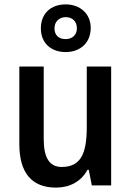

<svg xmlns="http://www.w3.org/2000/svg" viewBox="-20 -844 597 874"><path d="M279 -607C346 -607 393 -650 393 -717C393 -782 344 -824 279 -824C211 -824 166 -782 166 -715C166 -649 211 -607 279 -607ZM279 -666C246 -666 228 -685 228 -715C228 -746 250 -766 279 -766C310 -766 330 -746 330 -715C330 -685 309 -666 279 -666ZM486 -541H375V-266C375 -147 349 -84 261 -84C205 -84 179 -126 179 -211V-541H68V-188C68 -58 124 10 235 10C295 10 349 -16 378 -71H384L398 0H486Z"/></svg>

Font: Noto Sans UI SemiCondensed Medium
Style: Regular
Weight: 500
Width: 4
Designer: Monotype Design Team
Foundry: Monotype Imaging Inc.
Version: Version 1.901